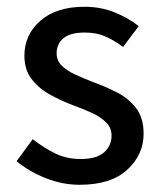

<svg xmlns="http://www.w3.org/2000/svg" viewBox="-20 -520 464 553"><path d="M209.5 12.2Q159.2 12.2 111.1 -7.1Q63 -26.4 27.8 -55.7L74.2 -119.1Q106.9 -93.8 139.4 -77.9Q171.9 -62 212.4 -62Q258.3 -62 279.8 -81.3Q301.3 -100.6 301.3 -129.4Q301.3 -152.3 284.9 -168.2Q268.6 -184.1 243.7 -195.3Q218.8 -206.5 191.9 -216.3Q159.2 -228.5 126.5 -246.1Q93.8 -263.7 72 -291Q50.3 -318.4 50.3 -359.4Q50.3 -420.4 96.4 -460.4Q142.6 -500.5 223.1 -500.5Q271 -500.5 310.8 -484.1Q350.6 -467.8 379.4 -444.8L334.5 -384.8Q309.1 -403.8 283.4 -415Q257.8 -426.3 224.1 -426.3Q182.1 -426.3 162.6 -409.7Q143.1 -393.1 143.1 -366.7Q143.1 -345.2 158.2 -330.6Q173.3 -315.9 197.5 -304.9Q221.7 -293.9 248 -283.7Q282.7 -271 316.2 -254.2Q349.6 -237.3 371.6 -209.2Q393.6 -181.2 393.6 -134.8Q393.6 -74.2 346.4 -31Q299.3 12.2 209.5 12.2Z"/></svg>

Font: Varta Light SemiBold
Style: Regular
Weight: 600
Version: Version 1.004